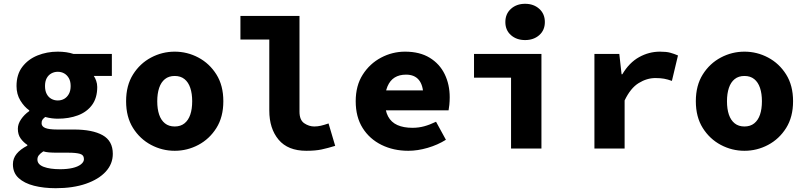

<svg xmlns="http://www.w3.org/2000/svg" viewBox="-20 -782 4240 1011"><path d="M273 209Q210 209 159 196Q108 183 78 155.5Q48 128 48 83Q48 52 67.5 28Q87 4 124 -15V-19Q104 -32 89 -52.5Q74 -73 74 -104Q74 -129 91 -154Q108 -179 134 -197V-201Q107 -220 87 -253Q67 -286 67 -329Q67 -390 97.5 -430Q128 -470 177.5 -490Q227 -510 284 -510Q331 -510 367 -498H569V-382H474Q481 -372 486.5 -356.5Q492 -341 492 -324Q492 -266 464.5 -229Q437 -192 390 -174.5Q343 -157 284 -157Q270 -157 253.5 -159Q237 -161 218 -166Q208 -158 203.5 -151.5Q199 -145 199 -133Q199 -116 218.5 -108Q238 -100 281 -100H369Q467 -100 520.5 -70Q574 -40 574 28Q574 81 537 121.5Q500 162 432.5 185.5Q365 209 273 209ZM284 -253Q303 -253 318 -261.5Q333 -270 342.5 -287Q352 -304 352 -329Q352 -354 342.5 -370.5Q333 -387 318 -395.5Q303 -404 284 -404Q266 -404 250.5 -395.5Q235 -387 226 -370.5Q217 -354 217 -329Q217 -304 226 -287Q235 -270 250.5 -261.5Q266 -253 284 -253ZM297 109Q334 109 362 102.5Q390 96 406 83.5Q422 71 422 56Q422 34 401 28Q380 22 340 22H283Q255 22 238 20.5Q221 19 208 15Q192 26 184.5 35.5Q177 45 177 58Q177 84 210 96.5Q243 109 297 109Z M900 12Q834 12 775.5 -19Q717 -50 680.5 -108Q644 -166 644 -249Q644 -332 680.5 -390Q717 -448 775.5 -479Q834 -510 900 -510Q966 -510 1024.5 -479Q1083 -448 1119.5 -390Q1156 -332 1156 -249Q1156 -166 1119.5 -108Q1083 -50 1024.5 -19Q966 12 900 12ZM900 -116Q931 -116 951.5 -132.5Q972 -149 982 -178.5Q992 -208 992 -249Q992 -289 982 -319Q972 -349 951.5 -365.5Q931 -382 900 -382Q869 -382 848.5 -365.5Q828 -349 818 -319Q808 -289 808 -249Q808 -208 818 -178.5Q828 -149 848.5 -132.5Q869 -116 900 -116Z M1593 12Q1496 12 1447 -46.5Q1398 -105 1398 -200V-574H1246V-698H1557V-194Q1557 -150 1582 -133Q1607 -116 1635 -116Q1652 -116 1669.5 -120Q1687 -124 1710 -132L1745 -14Q1706 -2 1673.5 5Q1641 12 1593 12Z M2130 12Q2052 12 1989 -19Q1926 -50 1889.5 -108Q1853 -166 1853 -249Q1853 -331 1890 -389Q1927 -447 1986.5 -478.5Q2046 -510 2113 -510Q2190 -510 2242.5 -478Q2295 -446 2321.5 -391.5Q2348 -337 2348 -270Q2348 -249 2346 -229.5Q2344 -210 2342 -201H1972V-306H2232L2209 -277Q2209 -332 2186 -360.5Q2163 -389 2118 -389Q2083 -389 2058.5 -374Q2034 -359 2020.5 -327.5Q2007 -296 2007 -249Q2007 -200 2023.5 -169Q2040 -138 2072.5 -123.5Q2105 -109 2152 -109Q2184 -109 2213.5 -117Q2243 -125 2276 -141L2328 -46Q2285 -19 2232 -3.5Q2179 12 2130 12Z M2671 0V-373H2476V-498H2831V0ZM2745 -571Q2700 -571 2670.5 -597Q2641 -623 2641 -666Q2641 -709 2670.5 -735.5Q2700 -762 2745 -762Q2790 -762 2819.5 -735.5Q2849 -709 2849 -666Q2849 -623 2819.5 -597Q2790 -571 2745 -571Z M3110 0V-498H3241L3253 -391H3257Q3293 -452 3345 -481Q3397 -510 3455 -510Q3489 -510 3509 -504.5Q3529 -499 3550 -490L3518 -356Q3496 -364 3477 -367.5Q3458 -371 3431 -371Q3386 -371 3343 -344.5Q3300 -318 3269 -253V0Z M3900 12Q3834 12 3775.5 -19Q3717 -50 3680.5 -108Q3644 -166 3644 -249Q3644 -332 3680.5 -390Q3717 -448 3775.5 -479Q3834 -510 3900 -510Q3966 -510 4024.5 -479Q4083 -448 4119.5 -390Q4156 -332 4156 -249Q4156 -166 4119.5 -108Q4083 -50 4024.5 -19Q3966 12 3900 12ZM3900 -116Q3931 -116 3951.5 -132.5Q3972 -149 3982 -178.5Q3992 -208 3992 -249Q3992 -289 3982 -319Q3972 -349 3951.5 -365.5Q3931 -382 3900 -382Q3869 -382 3848.5 -365.5Q3828 -349 3818 -319Q3808 -289 3808 -249Q3808 -208 3818 -178.5Q3828 -149 3848.5 -132.5Q3869 -116 3900 -116Z"/></svg>

Font: Source Code Pro ExtraLight ExtraBold
Style: Regular
Weight: 800
Monospace: yes
Version: Version 1.018;hotconv 1.0.116;makeotfexe 2.5.65601